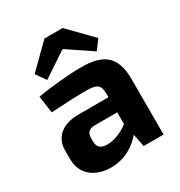

<svg xmlns="http://www.w3.org/2000/svg" viewBox="-174 -847 915 978"><g transform="rotate(-30 283.5 -357.5)"><path d="M137 -537 279 -632H287L428 -537L469 -592L337 -727H230L96 -595ZM74 -383C153 -388 235 -391 282 -391C345 -391 362 -377 363 -327V-305H187C93 -305 36 -259 36 -180V-130C36 -38 105 12 197 12C284 12 344 -34 379 -75L394 0H511V-326C511 -465 444 -507 317 -507C248 -507 132 -496 60 -483ZM182 -169C182 -197 194 -215 230 -216H363V-147C321 -115 274 -99 240 -99C200 -99 182 -115 182 -150Z"/></g></svg>

Font: SnT
Style: Bold
Weight: 700
Designer: Natanael Gama
Version: Version 1.001;PS 001.001;hotconv 1.0.70;makeotf.lib2.5.58329